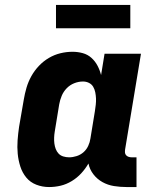

<svg xmlns="http://www.w3.org/2000/svg" viewBox="-20 -747 640 775"><path d="M178 8Q151 8 126.5 -1.5Q102 -11 86 -30.5Q70 -50 62 -75Q54 -100 51.5 -126.5Q49 -153 51 -180.5Q53 -208 57 -235L76 -345Q80 -369 87 -393Q94 -417 106.5 -439.5Q119 -462 137 -481Q155 -500 177 -513Q199 -526 223.5 -532Q248 -538 273 -538Q294 -538 314 -532.5Q334 -527 349 -513.5Q364 -500 373.5 -482Q383 -464 388 -444L402 -530H549L485 -144Q484 -137 484.5 -131Q485 -125 489 -120.5Q493 -116 499 -114Q505 -112 511 -112H531V8H491Q465 8 440 4Q415 0 393.5 -12Q372 -24 357 -43.5Q342 -63 337 -87Q325 -66 308 -47.5Q291 -29 269.5 -16Q248 -3 225 2.5Q202 8 178 8ZM259 -112Q274 -112 289.5 -117Q305 -122 317 -132.5Q329 -143 336 -158Q343 -173 345 -188L363 -298Q365 -311 366.5 -324Q368 -337 367.5 -349.5Q367 -362 364.5 -374.5Q362 -387 356 -397Q350 -407 339 -412.5Q328 -418 315 -418Q297 -418 279.5 -411Q262 -404 249 -390.5Q236 -377 229 -360Q222 -343 219 -326L201 -216Q199 -204 198.5 -191.5Q198 -179 199.5 -167.5Q201 -156 205 -145.5Q209 -135 216.5 -127Q224 -119 235.5 -115.5Q247 -112 259 -112ZM206 -633V-727H506V-633Z"/></svg>

Font: Iosevka Slab Heavy Extended
Style: Italic
Weight: 900
Width: 7
Italic angle: -9°
Monospace: yes
Designer: Belleve Invis
Foundry: Belleve Invis
Version: Version 11.1.0; ttfautohint (v1.8.3)